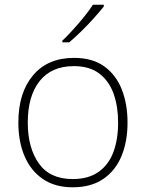

<svg xmlns="http://www.w3.org/2000/svg" viewBox="-20 -786 621 816"><path d="M522 -265Q522 -185 496.5 -123Q471 -61 419 -25.5Q367 10 289 10Q214 10 162.5 -25Q111 -60 84.5 -122Q58 -184 58 -265Q58 -392 120.5 -466Q183 -540 294 -540Q373 -540 423 -504Q473 -468 497.5 -406Q522 -344 522 -265ZM98 -265Q98 -158 145 -91.5Q192 -25 289 -25Q356 -25 399 -55.5Q442 -86 462 -140Q482 -194 482 -265Q482 -333 463 -387Q444 -441 402.5 -473Q361 -505 294 -505Q199 -505 148.5 -441.5Q98 -378 98 -265ZM421 -758Q404 -737 379.5 -709.5Q355 -682 327 -654.5Q299 -627 274 -606H245V-613Q266 -633 291 -660.5Q316 -688 338.5 -716Q361 -744 375 -766H421Z"/></svg>

Font: Noto Sans Lao Looped ExtraLight
Style: Regular
Weight: 200
Designer: Mark Frömberg, Ben Mitchell
Foundry: The Fontpad Ltd
Version: Version 1.002; ttfautohint (v1.8.4.7-5d5b)